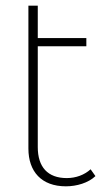

<svg xmlns="http://www.w3.org/2000/svg" viewBox="-20 -653 392 676"><path d="M299 -57C277 -37 247 -26 215 -26C148 -26 113 -65 113 -135V-490H284V-519H113V-633H80V-130C80 -49 126 3 212 3C250 3 291 -9 316 -33Z"/></svg>

Font: Talent ExtraLight
Style: Regular
Weight: 200
Designer: Mike Powis
Version: Version 1.001;hotconv 1.0.109;makeotfexe 2.5.65596